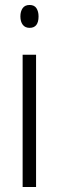

<svg xmlns="http://www.w3.org/2000/svg" viewBox="-20 -752 234 772"><path d="M99 -732Q118 -732 126.5 -719Q135 -706 135 -686Q135 -640 99 -640Q81 -640 71.5 -652.5Q62 -665 62 -686Q62 -706 71 -719Q80 -732 99 -732ZM125 -532V0H71V-532Z"/></svg>

Font: Noto Sans Sinhala UI ExtraCondensed Light
Style: Regular
Weight: 300
Width: 2
Designer: Jelle Bosma - Monotype Design Team
Foundry: Monotype Imaging Inc.
Version: Version 2.006; ttfautohint (v1.8.4.7-5d5b)